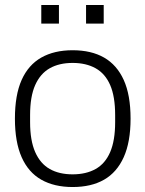

<svg xmlns="http://www.w3.org/2000/svg" viewBox="-20 -740 584 772"><path d="M272 12Q198 12 146 -17.5Q94 -47 67 -108Q40 -169 40 -263Q40 -358 67 -418.5Q94 -479 146 -508.5Q198 -538 272 -538Q347 -538 398.5 -508.5Q450 -479 477.5 -418.5Q505 -358 505 -263Q505 -169 477.5 -108Q450 -47 398.5 -17.5Q347 12 272 12ZM272 -39Q326 -39 364.5 -60.5Q403 -82 423 -128.5Q443 -175 443 -249V-277Q443 -352 423 -398Q403 -444 364.5 -465.5Q326 -487 272 -487Q218 -487 180 -465.5Q142 -444 121.5 -398Q101 -352 101 -277V-249Q101 -175 121.5 -128.5Q142 -82 180 -60.5Q218 -39 272 -39ZM146 -645V-720H217V-645ZM326 -645V-720H397V-645Z"/></svg>

Font: Archivo SemiBold ExtraLight
Style: Regular
Weight: 250
Version: Version 2.001